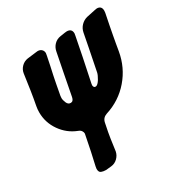

<svg xmlns="http://www.w3.org/2000/svg" viewBox="-164 -814 856 915"><g transform="rotate(-30 263.5 -356.5)"><path d="M526 -663Q519 -628 513.5 -600.5Q508 -573 504 -550.5Q500 -528 496.5 -509Q493 -490 490 -471Q476 -390 423.5 -329Q371 -268 292 -243Q268 -235 263 -211Q257 -182 253.5 -163.5Q250 -145 248 -130.5Q246 -116 244 -101.5Q242 -87 239 -66Q235 -46 220 -31.5Q205 -17 185 -15L155 -12Q140 -12 129 -16.5Q118 -21 118 -39Q118 -42 120 -52Q128 -85 136 -123.5Q144 -162 153 -208Q154 -210 154 -214Q154 -221 149 -228.5Q144 -236 133 -240Q81 -260 48.5 -306.5Q16 -353 16 -409Q16 -426 19 -442Q26 -478 32 -517Q38 -556 45 -607Q48 -627 62.5 -641.5Q77 -656 97 -659L146 -665Q149 -666 155 -666Q169 -666 177 -658Q185 -650 185 -638Q185 -634 183 -626Q176 -592 172.5 -574.5Q169 -557 166.5 -547Q164 -537 163 -531Q162 -525 159.5 -514Q157 -503 153.5 -483.5Q150 -464 143 -427Q142 -423 142 -415Q142 -404 148.5 -388.5Q155 -373 169 -373Q184 -373 188 -394Q200 -458 211 -513.5Q222 -569 232 -620Q236 -641 250.5 -655.5Q265 -670 286 -673L312 -677Q315 -678 322 -678Q350 -678 350 -651Q350 -647 348 -639Q340 -596 327 -532.5Q314 -469 300 -403Q299 -400 299 -395Q299 -390 301.5 -385.5Q304 -381 310 -381Q317 -381 323.5 -387.5Q330 -394 335.5 -403Q341 -412 345 -421Q349 -430 350 -435Q366 -514 375 -560.5Q384 -607 389 -633Q393 -654 407.5 -669Q422 -684 442 -689L489 -699Q499 -701 501 -701Q527 -701 527 -674Q527 -667 526 -663Z"/></g></svg>

Font: Bangerz 2
Style: Regular
Weight: 400
Designer: vernon adams
Foundry: Vernon Adams
Version: Version 2.10;December 28, 2023;FontCreator 13.0.0.2683 64-bi